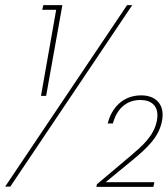

<svg xmlns="http://www.w3.org/2000/svg" viewBox="-28 -724 651 745"><path d="M-8 0H12L485 -704H465ZM131 -352H151L214 -704H140L136 -686H190ZM390 -245H410C426 -304 464 -336 517 -336C559 -336 591 -313 581 -257C570 -197 524 -158 482 -122L348 -9L346 1H567L571 -17H369L372 -9L484 -101C545 -151 590 -194 601 -257C612 -318 577 -354 520 -354C446 -354 404 -302 390 -245Z"/></svg>

Font: Poppins Devanagari Thin
Style: Italic
Weight: 100
Italic angle: -10°
Designer: Ninad Kale (Devanagari), Jonny Pinhorn (Latin)
Foundry: Indian Type Foundry
Version: 4.005